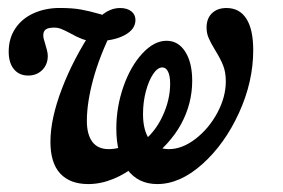

<svg xmlns="http://www.w3.org/2000/svg" viewBox="-20 -446 702 477"><path d="M105.3 -93.8Q105.3 -150.8 133.8 -225.6Q162.4 -300.4 211.2 -374H260.4Q227.3 -307.1 211.5 -248.9Q195.8 -190.7 195.8 -145.6Q195.8 -112.2 209.3 -93.8Q222.8 -75.5 249.9 -75.5Q263.2 -75.5 276.4 -79Q289.7 -82.5 301.6 -88.8L320.5 -37.6Q292.8 -14.2 261.5 -1.5Q230.3 11.3 199.2 11.3Q154.1 11.3 129.7 -14.8Q105.3 -40.9 105.3 -93.8ZM269 -126.6Q269 -180.6 286.8 -231.3Q304.6 -281.9 333.8 -313.3Q363 -344.7 393.8 -344.7Q422.9 -344.7 440.2 -317.6Q457.5 -290.6 457.5 -245.3Q457.5 -188.7 430 -137.9Q402.5 -87.1 344.6 -44.4L330 -90.3Q364.6 -116.1 383.6 -156.9Q402.7 -197.6 402.7 -238.1Q402.7 -257.5 397.5 -268Q392.3 -278.5 383.4 -278.5Q371.5 -278.5 360.4 -262Q349.4 -245.5 342.3 -218.8Q335.3 -192 335.3 -162.7Q335.3 -121.2 352 -98.4Q368.8 -75.5 399.6 -75.5Q432.5 -75.5 465.6 -100.9Q498.7 -126.3 519.9 -165.6Q541 -204.9 541 -244Q541 -267.3 534 -284.3Q527.1 -301.3 513.9 -322.4Q503.1 -340.2 498.2 -352Q493.2 -363.8 493.2 -377.6Q493.2 -400.2 506.6 -413.1Q520 -426.1 542.7 -426.1Q575.1 -426.1 592.1 -399.5Q609.1 -372.9 609.1 -321.3Q609.1 -243 573.7 -165.5Q538.3 -88 482.7 -38.3Q427.2 11.3 370.8 11.3Q322.9 11.3 295.9 -25.3Q269 -61.9 269 -126.6ZM1.6 -317.7Q1.6 -350.9 18.2 -375.5Q34.7 -400.2 63.9 -413.2Q93 -426.2 128.4 -426.2Q160.5 -426.2 181.9 -422.2Q203.2 -418.3 227.9 -411.1Q233.9 -409.2 248.9 -405.1L212.5 -385.8Q228.8 -407.5 244.9 -416.8Q261.1 -426.1 278 -426.1Q295.7 -426.1 306.1 -418Q316.5 -410 316.5 -396.3Q316.5 -372.9 289.1 -358.4Q261.6 -343.8 217 -343.8Q198.1 -343.8 184.3 -349Q170.5 -354.2 153.7 -363.8Q140 -371 131.9 -374.2Q123.9 -377.4 114.5 -377.4Q100.3 -377.4 93.9 -373Q87.5 -368.5 87.5 -358.1Q87.5 -353.2 89.2 -347.4Q90.9 -341.7 92.6 -336Q94.5 -329.3 96.6 -321.5Q98.7 -313.7 98.7 -306.9Q98.7 -285.8 84.9 -272Q71.1 -258.3 49.9 -258.3Q27.6 -258.3 14.6 -274.1Q1.6 -289.8 1.6 -317.7Z"/></svg>

Font: Playfair Micro SmCond SmLight
Style: Italic
Weight: 360
Width: 4
Italic angle: -15.6°
Designer: Claus Eggers Sørensen
Foundry: Claus Eggers Sørensen
Version: Version 2.203;Glyphs 3.3 (3326)